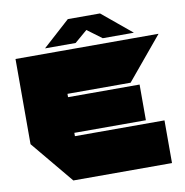

<svg xmlns="http://www.w3.org/2000/svg" viewBox="-95 -990 1042 1081"><g transform="rotate(-10 426.0 -450.0)"><path d="M237 0 35 -243V-244H801V0ZM35 -244V-730H289V-244ZM289 -263V-467H698V-263ZM289 -486V-730H852V-729L650 -486ZM539 -760 395 -867 548 -900 716 -761V-760ZM210 -760V-761L364 -900H548L384 -760Z"/></g></svg>

Font: Foldit Black
Style: Regular
Weight: 900
Version: Version 1.003